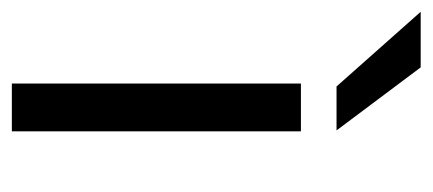

<svg xmlns="http://www.w3.org/2000/svg" viewBox="-262 -507 730 324"><g transform="rotate(90 103.0 -345.0)"><path d="M0 0ZM0 0ZM162.6 0H82V-487.8H162.6ZM161.1 -547.9H86.9L-39.1 -689.9H54.7Z"/></g></svg>

Font: Acari Sans
Style: Regular
Weight: 400
Designer: Alfredo Marco Pradil and Stefan Peev
Foundry: Hanken Design Co.
Version: Version 1.045;February 4, 2021;FontCreator 13.0.0.2655 64-bi